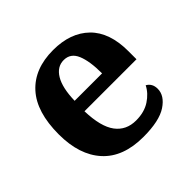

<svg xmlns="http://www.w3.org/2000/svg" viewBox="-142 -697 856 856"><g transform="rotate(-45 285.5 -269.5)"><path d="M306 10Q179 10 113 -62.5Q47 -135 47 -265Q47 -406 112 -477.5Q177 -549 295 -549Q404 -549 466.5 -488Q529 -427 529 -308V-257H201Q204 -157 238.5 -111Q273 -65 335 -65Q387 -65 423 -88.5Q459 -112 476 -146Q503 -131 503 -97Q503 -54 455 -22Q407 10 306 10ZM376 -321Q376 -398 358 -441Q340 -484 297 -484Q255 -484 230 -442.5Q205 -401 203 -321Z"/></g></svg>

Font: Noto Serif Bengali
Style: Bold
Weight: 700
Designer: Juan Bruce, Universal Thirst, Indian Type Foundry and the Monotype Design Team.
Foundry: Monotype Imaging Inc.
Version: Version 2.003; ttfautohint (v1.8.4.7-5d5b)